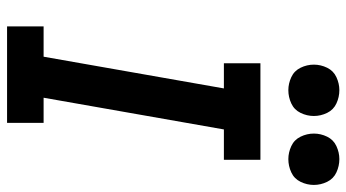

<svg xmlns="http://www.w3.org/2000/svg" viewBox="-244 -760 1004 557"><g transform="rotate(90 258.5 -482.0)"><path d="M57 0V-106H145L237 -629H164V-735H444V-629H356L264 -106H337V0ZM242 -816Q223 -816 204.5 -824.5Q186 -833 177 -851.5Q168 -870 168 -890Q168 -910 177 -928.5Q186 -947 204.5 -955.5Q223 -964 242 -964Q262 -964 280.5 -955.5Q299 -947 308 -928.5Q317 -910 317 -890Q317 -870 308 -851.5Q299 -833 280.5 -824.5Q262 -816 242 -816ZM442 -816Q423 -816 404.5 -824.5Q386 -833 377 -851.5Q368 -870 368 -890Q368 -910 377 -928.5Q386 -947 404.5 -955.5Q423 -964 442 -964Q462 -964 480.5 -955.5Q499 -947 508 -928.5Q517 -910 517 -890Q517 -870 508 -851.5Q499 -833 480.5 -824.5Q462 -816 442 -816Z"/></g></svg>

Font: Iosevka SS08
Style: Bold Italic
Weight: 700
Italic angle: -10°
Monospace: yes
Designer: Belleve Invis
Foundry: Belleve Invis
Version: 2.1.0; ttfautohint (v1.8.2)